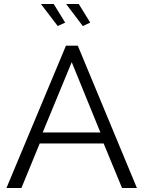

<svg xmlns="http://www.w3.org/2000/svg" viewBox="-20 -938 716 958"><path d="M184.1 -918H248L305.2 -825.2L268.1 -808.1ZM310.1 -918H373L430.2 -825.2L393.1 -808.1ZM309.1 -710H368.2L663.1 0H588.9L497.1 -222.2H178.2L86.9 0H12.2ZM481 -276.9 337.9 -627.9 192.9 -276.9Z"/></svg>

Font: Rawline
Style: Regular
Weight: 400
Designer: Matt McInerney, Pablo Impallari, Rodrigo Fuenzalida
Foundry: Matt McInerney, Pablo Impallari, Rodrigo Fuenzalida
Version: Version 4.020;PS 004.020;hotconv 1.0.88;makeotf.lib2.5.64775